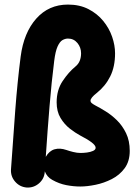

<svg xmlns="http://www.w3.org/2000/svg" viewBox="-20 -752 594 844"><path d="M278.8 -731.9Q330.1 -731.9 368.9 -711.9Q407.7 -691.9 433.8 -659.9Q460 -627.9 472.9 -590.3Q485.8 -552.7 485.8 -517.6Q485.8 -459 464.6 -416.3Q443.4 -373.5 405.3 -343.3Q377.9 -321.8 377.9 -309.6Q377.9 -302.7 384.3 -297.9Q390.6 -293 398.9 -288.6Q418 -278.8 443.8 -262.9Q469.7 -247.1 493.9 -223.4Q518.1 -199.7 534.2 -166.5Q550.3 -133.3 550.3 -88.9Q550.3 -43 528.1 -12.7Q505.9 17.6 471.4 35.2Q437 52.7 399.9 60.3Q362.8 67.9 333 67.9Q303.2 67.9 271.5 61.8Q239.7 55.7 209.5 38.6Q186.5 25.9 176.8 1V3.4Q174.8 33.7 151.4 54Q127.9 74.2 97.2 72.3Q66.9 69.8 46.6 46.6Q26.4 23.4 28.3 -7.3Q37.6 -143.6 47.1 -268.1Q56.6 -392.6 70.8 -503.4Q84.5 -608.4 139.4 -670.2Q194.3 -731.9 278.8 -731.9ZM218.3 -484.4Q206.5 -391.6 197.8 -285.6Q189 -179.7 181.2 -62.5Q196.3 -88.9 219.7 -95.7Q243.2 -102.5 271.5 -92.8Q283.7 -88.4 301.3 -84Q318.8 -79.6 334 -79.6Q346.7 -79.6 362.1 -81.5Q377.4 -83.5 388.9 -88.6Q400.4 -93.8 400.4 -102.5Q400.4 -112.8 382.3 -126.5Q364.3 -140.1 332 -156.7Q311 -168 287.1 -186.5Q263.2 -205.1 246.1 -233.4Q229 -261.7 229 -302.2Q229 -356.4 255.4 -395.8Q281.7 -435.1 311.5 -459.5Q324.7 -470.2 330.6 -485.1Q336.4 -500 336.4 -517.6Q336.4 -543.5 320.3 -563Q304.2 -582.5 278.8 -582.5Q266.6 -582.5 254.6 -575.7Q242.7 -568.8 233.2 -547.9Q223.6 -526.9 218.3 -484.4Z"/></svg>

Font: Mikhak-DS2-FD ExtraBold
Style: Regular
Weight: 800
Designer: Amin Abedi
Version: Version 3.2